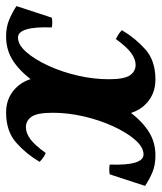

<svg xmlns="http://www.w3.org/2000/svg" viewBox="11 -545 530 630"><g transform="rotate(90 276.0 -230.0)"><path d="M330 15Q275 15 241 -26.5Q207 -68 210 -159Q239 -225 266 -282.5Q293 -340 323 -383Q353 -426 389 -450.5Q425 -475 471 -475Q503 -475 526.5 -465Q550 -455 571 -441L533 -325Q517 -322 501 -325Q503 -381 494.5 -408.5Q486 -436 468 -436Q444 -436 420 -408.5Q396 -381 375.5 -336.5Q355 -292 343 -240Q331 -188 331 -138Q331 -87 344 -68.5Q357 -50 378 -50Q398 -50 417.5 -64.5Q437 -79 463 -115Q472 -111 478.5 -106.5Q485 -102 492 -95Q467 -52 429.5 -18.5Q392 15 330 15ZM222 -475Q277 -475 311 -434Q345 -393 342 -301Q314 -235 286.5 -177.5Q259 -120 229 -77Q199 -34 163 -9.5Q127 15 81 15Q50 15 26 5Q2 -5 -19 -19L19 -135Q35 -138 51 -135Q49 -79 57.5 -51.5Q66 -24 84 -24Q108 -24 132 -51.5Q156 -79 176.5 -123.5Q197 -168 209 -220Q221 -272 221 -322Q221 -373 208 -391.5Q195 -410 174 -410Q155 -410 135 -395.5Q115 -381 89 -345Q80 -350 73.5 -354Q67 -358 60 -365Q86 -409 123 -442Q160 -475 222 -475Z"/></g></svg>

Font: Poltawski Nowy
Style: Bold Italic
Weight: 700
Italic angle: -12°
Designer: Adam Pótawski, Mateusz Machalski, Borys Kosmynka, Ania Wieluska
Foundry: Capitalics.wtf
Version: Version 1.001;gftools[0.9.25]